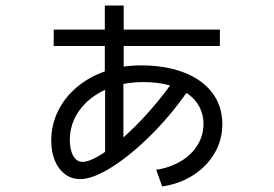

<svg xmlns="http://www.w3.org/2000/svg" viewBox="-20 -635 978 686"><path d="M171.9 -529.3H354.5V-615.2H421.9V-529.3H765.6V-470.7H421.9V-397Q452.1 -401.4 483.4 -401.4Q572.3 -401.4 637.9 -375.7Q703.6 -350.1 739 -302.7Q774.4 -255.4 774.4 -191.4Q774.4 -135.7 747.1 -88.4Q719.7 -41 670.9 -9.5Q622.1 22 559.6 31.2L538.1 -28.3Q587.9 -36.1 626.2 -59.1Q664.6 -82 685.8 -116.7Q707 -151.4 707 -192.4Q707 -227.1 691.4 -255.4Q675.8 -283.7 646 -303.2Q588.9 -221.2 517.3 -150.4Q445.8 -79.6 378.7 -37.4Q311.5 4.9 266.6 4.9Q235.8 4.9 212.4 -12.5Q189 -29.8 176 -61Q163.1 -92.3 163.1 -132.8Q163.1 -188.5 187 -237.5Q210.9 -286.6 254.2 -323.2Q297.4 -359.9 354.5 -379.9V-470.7H171.9ZM274.4 -56.6Q303.2 -56.6 355.5 -92.3V-314Q296.9 -287.1 263.2 -240Q229.5 -192.9 229.5 -134.8Q229.5 -99.1 241.9 -77.9Q254.4 -56.6 274.4 -56.6ZM587.9 -329.6Q544.4 -341.8 492.2 -341.8Q456.1 -341.8 420.9 -335V-144Q464.4 -182.6 507.8 -231Q551.3 -279.3 587.9 -329.6Z"/></svg>

Font: Pretendard
Style: Regular
Weight: 400
Designer: Base glyphs from Inter by Rasmus Andersson; Hangeul glyphs from Noto Sans CJK(Source Han Sans) by Jang Soo-young and Kan
Foundry: Kil Hyung-jin
Version: Version 1.309